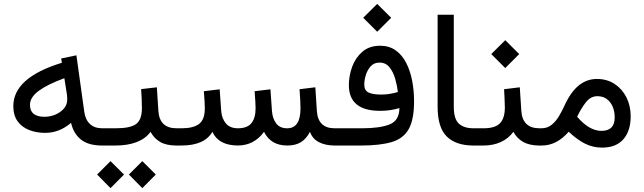

<svg xmlns="http://www.w3.org/2000/svg" viewBox="-20 -742 3284 979"><path d="M47.9 -201.2Q47.9 -272.9 108.9 -328.1Q169.9 -383.3 295.4 -421.9L292 -443.8L369.6 -460L409.7 -172.4Q415 -132.3 438.2 -110.1Q461.4 -87.9 501.5 -87.9H516.6V0H499.5Q431.6 0 393.3 -30Q355 -60.1 342.3 -115.7Q282.7 -64.5 210.4 -64.5Q166 -64.5 128.9 -78.9Q91.8 -93.3 69.8 -123.5Q47.9 -153.8 47.9 -201.2ZM308.1 -343.3Q221.7 -311.5 177.2 -278.6Q132.8 -245.6 132.8 -207Q132.8 -146.5 207.5 -146.5Q234.9 -146.5 261.2 -157.2Q287.6 -168 305.2 -187.7Q322.8 -207.5 322.8 -235.4Q322.8 -250 320.8 -263.2Z M891.1 0H879.4Q828.6 0 797.4 -17.8Q766.1 -35.6 747.6 -69.8Q722.7 -35.2 677 -17.6Q631.3 0 569.8 0H497.1V-87.9H570.8Q643.6 -87.9 673.3 -109.1Q703.1 -130.4 703.6 -189Q703.6 -212.9 702.4 -238.8Q701.2 -264.6 699.7 -287.6L779.8 -296.9L787.6 -176.3Q793.5 -87.9 880.4 -87.9H891.1ZM637.2 147.9 705.6 79.6 774.4 147.9 705.6 217.3ZM475.1 147.9 543.5 79.6 612.3 147.9 543.5 217.3Z M1444.3 -87.9Q1512.2 -87.9 1512.2 -189Q1512.2 -205.6 1511 -230Q1509.8 -254.4 1507.3 -287.1L1587.9 -296.9L1595.7 -176.3Q1601.6 -87.9 1686 -87.9H1700.7V0H1687Q1639.2 0 1606.2 -17.1Q1573.2 -34.2 1560.5 -69.8Q1542 -34.2 1514.4 -17.1Q1486.8 0 1444.8 0Q1360.8 0 1326.2 -69.8Q1275.4 0 1191.9 0Q1094.2 -1 1063 -69.8Q1022.5 0 905.3 0H871.6V-87.9H906.2Q965.8 -87.9 995.1 -110.1Q1024.4 -132.3 1024.4 -189.9Q1024.4 -202.6 1023.2 -224.1Q1022 -245.6 1019.5 -276.9L1100.1 -286.6L1107.9 -176.3Q1110.8 -137.7 1131.8 -112.8Q1152.8 -87.9 1192.9 -87.9Q1241.2 -87.9 1262.2 -114.3Q1283.2 -140.6 1283.2 -189.9Q1283.2 -201.7 1282 -223.4Q1280.8 -245.1 1278.3 -276.9L1358.9 -286.6L1366.7 -176.3Q1369.1 -139.2 1387.7 -113.5Q1406.2 -87.9 1444.3 -87.9Z M1832 -651.4 1903.3 -722.2 1974.6 -651.4 1903.3 -580.1ZM2016.6 -190.9Q1970.2 -176.8 1918.5 -176.8Q1758.8 -176.8 1758.8 -308.1Q1758.8 -355 1775.6 -401.4Q1792.5 -447.8 1827.9 -478.3Q1863.3 -508.8 1918.5 -508.8Q1964.4 -508.8 1997.3 -485.4Q2030.3 -461.9 2051 -421.6Q2071.8 -381.3 2081.5 -330.6Q2091.3 -279.8 2091.3 -225.6Q2091.3 -132.3 2064 -83.7Q2036.6 -35.2 1977.1 -17.6Q1917.5 0 1820.3 0H1681.2V-87.9H1825.7Q1917.5 -87.9 1966.8 -107.7Q2016.1 -127.4 2016.6 -190.9ZM2008.8 -272.9Q2004.9 -306.2 1994.9 -340.8Q1984.9 -375.5 1965.8 -399.2Q1946.8 -422.9 1915 -422.9Q1887.2 -422.9 1870.1 -403.8Q1853 -384.8 1845.2 -358.9Q1837.4 -333 1837.4 -311.5Q1837.4 -280.3 1859.6 -270Q1881.8 -259.8 1924.8 -259.8Q1945.8 -259.8 1966.8 -263.2Q1987.8 -266.6 2008.8 -272.9Z M2406.2 0H2394Q2304.7 0 2258.1 -45.9Q2211.4 -91.8 2211.4 -197.8V-667H2293.9V-197.3Q2293.9 -135.3 2319.8 -111.6Q2345.7 -87.9 2394 -87.9H2406.2Z M2741.7 0H2730Q2680.7 0 2648.4 -17.8Q2616.2 -35.6 2597.7 -69.8Q2572.8 -35.6 2533.7 -17.8Q2494.6 0 2445.8 0H2386.7V-87.9H2445.8Q2504.4 -87.9 2529.3 -113.5Q2554.2 -139.2 2554.2 -193.8Q2554.2 -216.8 2552.7 -240.7Q2551.3 -264.6 2550.3 -287.1L2630.4 -296.9L2638.2 -176.8Q2644 -87.9 2731 -87.9H2741.7ZM2484.9 -466.3 2556.2 -537.1 2627.4 -466.3 2556.2 -395Z M2879.9 -70.3Q2818.4 0 2743.2 0H2722.2V-87.9H2740.7Q2770.5 -87.9 2792 -105Q2813.5 -122.1 2829.1 -147.9Q2844.7 -173.8 2856.9 -200.7Q2889.2 -272 2930.4 -305.7Q2971.7 -339.4 3023.4 -339.4Q3075.7 -339.4 3114.5 -313.5Q3153.3 -287.6 3174.6 -244.6Q3195.8 -201.7 3195.8 -149.9Q3195.8 -73.7 3158.2 -31.5Q3120.6 10.7 3050.3 10.7Q3002.9 10.7 2962.4 -9.8Q2921.9 -30.3 2879.9 -70.3ZM2922.9 -146.5Q2955.1 -109.4 2985.8 -92Q3016.6 -74.7 3046.4 -74.7Q3114.3 -74.7 3114.3 -142.6Q3114.3 -190.4 3090.6 -220.9Q3066.9 -251.5 3025.4 -251.5Q2991.2 -251.5 2966.1 -218.8Q2940.9 -186 2922.9 -146.5Z"/></svg>

Font: Vazir FD-UI
Style: Regular-FD-UI
Weight: 400
Designer: Saber Rastikerdar
Foundry: Saber Rastikerdar
Version: Version 30.1.0